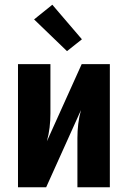

<svg xmlns="http://www.w3.org/2000/svg" viewBox="-20 -791 540 811"><path d="M56 0V-520H193V-312Q193 -282 189.5 -252.5Q186 -223 178 -194L325 -520H444V0H307V-208Q307 -238 310.5 -267.5Q314 -297 322 -326L175 0ZM263 -575 124 -709 201 -771 326 -625Z"/></svg>

Font: Iosevka Curly Heavy
Style: Regular
Weight: 900
Monospace: yes
Designer: Belleve Invis
Foundry: Belleve Invis
Version: Version 22.1.2; ttfautohint (v1.8.4)